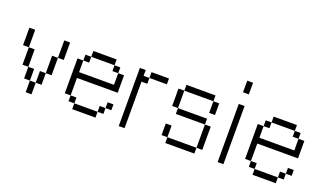

<svg xmlns="http://www.w3.org/2000/svg" viewBox="-85 -1500 3502 2068"><g transform="rotate(20 1666.5 -466.5)"><path d="M533.3 -466.7H466.7V-666.7H533.3ZM66.7 -466.7V-666.7H133.3V-466.7ZM133.3 -266.7V-466.7H200V-266.7ZM200 -133.3V-266.7H266.7V-133.3ZM266.7 -133.3H333.3V0H266.7ZM333.3 -133.3V-266.7H400V-133.3ZM400 -266.7V-466.7H466.7V-266.7Z M1200 -133.3H1133.3V-200H1200ZM1200 -333.3H733.3V-133.3H666.7V-533.3H733.3V-400H1133.3V-533.3H1200ZM733.3 -133.3H800V-66.7H733.3ZM733.3 -533.3V-600H800V-533.3ZM1133.3 -133.3V-66.7H1066.7V-133.3ZM1133.3 -600V-533.3H1066.7V-600ZM800 -66.7H1066.7V0H800ZM800 -600V-666.7H1066.7V-600Z M1333.3 0V-666.7H1400V-600H1466.7V-533.3H1400V0ZM1666.7 -666.7V-600H1466.7V-666.7Z M2266.7 -66.7H2200V-333.3H2266.7ZM2266.7 -466.7H2200V-600H2266.7ZM1800 -66.7V-200H1866.7V-66.7ZM1800 -400V-600H1866.7V-400ZM1866.7 -66.7H2200V0H1866.7ZM1866.7 -333.3V-400H2200V-333.3ZM1866.7 -600V-666.7H2200V-600Z M2466.7 0V-666.7H2533.3V0ZM2533.3 -800H2466.7V-933.3H2533.3Z M3266.7 -133.3H3200V-200H3266.7ZM3266.7 -333.3H2800V-133.3H2733.3V-533.3H2800V-400H3200V-533.3H3266.7ZM2800 -133.3H2866.7V-66.7H2800ZM2800 -533.3V-600H2866.7V-533.3ZM3200 -133.3V-66.7H3133.3V-133.3ZM3200 -600V-533.3H3133.3V-600ZM2866.7 -66.7H3133.3V0H2866.7ZM2866.7 -600V-666.7H3133.3V-600Z"/></g></svg>

Font: Galmuri14 Regular
Style: Regular
Weight: 400
Designer: Lee Minseo (quiple)
Version: Version 2.399;hotconv 1.1.1;makeotfexe 2.6.0 DEVELOPMENT